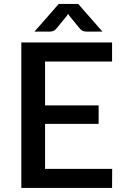

<svg xmlns="http://www.w3.org/2000/svg" viewBox="-20 -930 616 950"><path d="M535 -94.5 534.5 0H85.5V-720H534.5V-625.5H203V-408.5H468V-317H203V-94.5ZM487 -773.5H409Q402 -773.5 392.5 -776Q383 -778.5 373 -791L323.5 -851.5Q319.5 -857 317 -861.5Q314.5 -857 310.5 -851.5L261 -791Q251 -778.5 241.5 -776Q232 -773.5 225 -773.5H150.5L270.5 -910.5H367Z"/></svg>

Font: Lato SemiBold
Style: Regular
Weight: 600
Designer: Lukasz Dziedzic with Adam Twardoch and Botio Nikoltchev
Foundry: tyPoland Lukasz Dziedzic
Version: Version 2.015; 2015-08-06; http://www.latofonts.com/